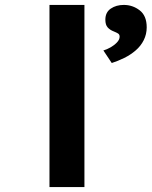

<svg xmlns="http://www.w3.org/2000/svg" viewBox="-20 -760 616 780"><path d="M181 0V-740H323V0ZM434 -504 400 -555Q414 -559 429 -567.5Q444 -576 455 -587.5Q466 -599 466 -611Q466 -620 459.5 -624Q453 -628 443 -632Q427 -638 417.5 -648.5Q408 -659 408 -680Q408 -710 430 -725Q452 -740 483 -740Q519 -740 547.5 -718Q576 -696 576 -649Q576 -621 564 -597Q552 -573 531 -555Q510 -537 484.5 -524.5Q459 -512 434 -504Z"/></svg>

Font: Lexend Tera SemiBold
Style: Regular
Weight: 600
Version: Version 1.007